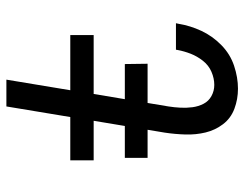

<svg xmlns="http://www.w3.org/2000/svg" viewBox="-104 -672 783 616"><g transform="rotate(-90 288.0 -363.5)"><path d="M312 8Q348 8 385.5 -4.5Q423 -17 452 -45.5Q481 -74 497.5 -109.5Q514 -145 520 -182Q521 -187 522 -191H437L436 -185Q432 -164 424 -143.5Q416 -123 401.5 -104.5Q387 -86 366 -77Q345 -68 324 -68Q305 -68 288.5 -77Q272 -86 263.5 -102.5Q255 -119 252.5 -138Q250 -157 251 -176.5Q252 -196 255 -215L295 -455H484V-530H307L341 -735H255L221 -530H82V-455H209L171 -227Q166 -194 165 -160.5Q164 -127 171.5 -96Q179 -65 198 -40Q217 -15 247.5 -3.5Q278 8 312 8ZM90 -282H392L391 -355H90Z"/></g></svg>

Font: Iosevka Sparkle Oblique
Style: Regular
Weight: 400
Italic angle: -9°
Designer: Belleve Invis
Foundry: Belleve Invis
Version: Version 4.5.0; ttfautohint (v1.8.3)